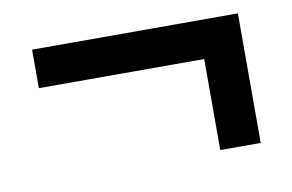

<svg xmlns="http://www.w3.org/2000/svg" viewBox="-47 -507 738 486"><g transform="rotate(-10 322.0 -263.5)"><path d="M484 -96.5V-330.5H59V-429.5H588V-96.5Z"/></g></svg>

Font: Encode Sans Semi Condensed SmBd
Style: Regular
Weight: 600
Width: 4
Designer: Multiple Designers
Foundry: Impallari Type
Version: Version 2.000